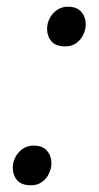

<svg xmlns="http://www.w3.org/2000/svg" viewBox="-20 -538 294 571"><path d="M72 13Q44 13 31 -2Q18 -17 18 -39Q18 -55 25.5 -70Q33 -85 47 -95Q61 -105 80 -105Q107 -105 120 -89.5Q133 -74 133 -53Q133 -37 125.5 -21.5Q118 -6 104.5 3.5Q91 13 72 13ZM174 -400Q146 -400 133 -415Q120 -430 120 -452Q120 -468 127.5 -483Q135 -498 149 -508Q163 -518 182 -518Q209 -518 222 -502.5Q235 -487 235 -466Q235 -450 227.5 -434.5Q220 -419 206.5 -409.5Q193 -400 174 -400Z"/></svg>

Font: Ubuntu Sans
Style: Italic
Weight: 400
Italic angle: -13.5°
Designer: Dalton Maag Ltd
Foundry: Dalton Maag Ltd
Version: Version 1.006